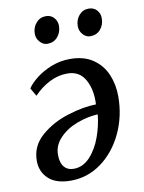

<svg xmlns="http://www.w3.org/2000/svg" viewBox="-89 -855 696 928"><g transform="rotate(-10 259.0 -391.0)"><path d="M280 -569Q348 -569 392.5 -538.5Q437 -508 458 -458.5Q479 -409 479 -351Q479 -254 440 -171Q401 -88 333.5 -38.5Q266 11 183 11Q111 11 74 -23.5Q37 -58 37 -112Q37 -184 93 -233Q149 -282 226.5 -306Q304 -330 366 -331Q370 -402 342.5 -452Q315 -502 255 -502Q210 -502 167.5 -480.5Q125 -459 90 -422L67 -462Q82 -485 113 -509.5Q144 -534 187.5 -551.5Q231 -569 280 -569ZM143 -121Q143 -83 160 -63Q177 -43 207 -43Q252 -43 286.5 -80Q321 -117 341 -172.5Q361 -228 366 -282Q317 -280 264.5 -260.5Q212 -241 177 -204.5Q142 -168 143 -121ZM134 -718Q134 -749 153 -771Q172 -793 201 -793Q226 -793 241 -776Q256 -759 256 -735Q255 -703 236 -681.5Q217 -660 186 -660Q166 -660 150 -677.5Q134 -695 134 -718ZM345 -718Q345 -749 363.5 -771Q382 -793 411 -793Q436 -793 451 -776.5Q466 -760 466 -737Q466 -704 447 -682Q428 -660 397 -660Q376 -660 360.5 -677.5Q345 -695 345 -718Z"/></g></svg>

Font: Koeln Type Serif
Style: Italic
Weight: 400
Italic angle: -8°
Designer: Eben Sorkin
Foundry: Eben Sorkin
Version: Version 2.002